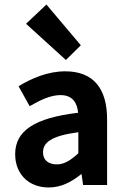

<svg xmlns="http://www.w3.org/2000/svg" viewBox="-20 -817 558 848"><path d="M47 -136C47 -48 107 11 195 11C251 11 297 -14 340 -49L347 0H453V-290C453 -427 392 -502 268 -502C191 -502 119 -471 62 -436L111 -348C156 -374 202 -397 247 -397C302 -397 321 -361 325 -319C133 -296 47 -240 47 -136ZM271 -552 337 -617 185 -797 95 -712ZM326 -233V-140C293 -110 265 -91 231 -91C196 -91 170 -108 170 -144C170 -187 205 -217 326 -233Z"/></svg>

Font: Source Sans Pro SemBd
Style: Regular
Weight: 700
Designer: Paul D. Hunt
Foundry: Adobe Systems Incorporated
Version: Version 2.020;PS 2.0;hotconv 1.0.86;makeotf.lib2.5.63406